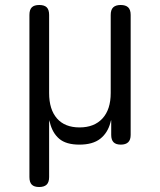

<svg xmlns="http://www.w3.org/2000/svg" viewBox="-20 -570 640 770"><path d="M137 180Q117 180 107.5 170.5Q98 161 98 140V-510Q98 -531 107.5 -540.5Q117 -550 137.5 -550Q158 -550 167.5 -540.5Q177 -531 177 -510V-197Q177 -131 208.5 -95Q240 -59 299 -59Q358 -59 391 -95Q424 -131 424 -197V-510Q424 -531 434 -540.5Q444 -550 464 -550Q484 -550 494 -540.5Q504 -531 504 -510V-29Q504 -9 494 0.5Q484 10 464.5 10Q445 10 435.5 0.5Q426 -9 426 -29V-88Q425 -88 423 -79Q412 -37 382 -13.5Q352 10 298.5 10Q245 10 217.5 -13.5Q190 -37 180 -79Q178 -88 177.5 -88Q177 -88 177 -78V140Q177 161 167 170.5Q157 180 137 180Z"/></svg>

Font: Maple Mono Light
Style: Regular
Weight: 300
Monospace: yes
Designer: subframe7536
Version: Version 7.000